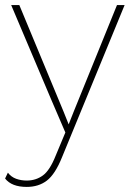

<svg xmlns="http://www.w3.org/2000/svg" viewBox="-23 -520 531 755"><path d="M467 -500 221 98Q194 165 161.5 190Q129 215 82 215Q23 215 -3 182L8 159Q21 176 40.5 183Q60 190 82 190Q118 190 145.5 170Q173 150 196 92L234 1L179 -127L21 -500H53L227 -81L247 -31L268 -84L437 -500Z"/></svg>

Font: Work Sans ExtraLight
Style: Regular
Weight: 200
Designer: Wei Huang
Foundry: Wei Huang
Version: Version 2.010; ttfautohint (v1.8.3)